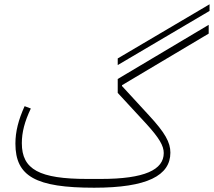

<svg xmlns="http://www.w3.org/2000/svg" viewBox="-20 -865 999 897"><path d="M530 -561 959 -814V-845L530 -592ZM420 12C668 12 776 -45 776 -152C776 -200 751 -245 676 -326L550 -463V-467L955 -708V-749L530 -496V-431L664 -286C724 -220 745 -184 745 -150C745 -72 656 -29 451 -29H388C164 -29 82 -73 82 -196C82 -247 95 -297 124 -358L95 -369C66 -305 52 -250 52 -194C52 -41 147 12 420 12Z"/></svg>

Font: IBM Plex Arabic ExtraLight
Style: Regular
Weight: 200
Designer: Mike Abbink, Paul van der Laan, Pieter van Rosmalen, Wael Morcos, Khajak Apelian
Foundry: Bold Monday
Version: Version 1.0